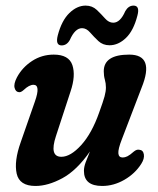

<svg xmlns="http://www.w3.org/2000/svg" viewBox="-20 -638 548 668"><path d="M464.5 -117Q478 -116 480.5 -101Q483 -86 471.5 -68Q450 -34 412.8 -12.5Q375.5 9 335.5 9Q272 9 272 -43.5Q272 -57 278 -73.2Q284 -89.5 293 -111Q247 -45 197 -18Q147 9 103.5 9Q47.5 9 38 -34Q28.5 -77 52 -143L101.5 -285Q122 -343 96.5 -343Q81.5 -343 62.5 -325Q52 -315.5 45 -317.5Q34.5 -318.5 30.8 -332.2Q27 -346 39 -369Q57.5 -403.5 91.5 -425.8Q125.5 -448 167 -448Q219.5 -448 231.8 -411.5Q244 -375 225.5 -320L174.5 -164Q151 -92.5 193.5 -92.5Q225.5 -92.5 262.5 -133.2Q299.5 -174 325 -246.5Q339 -285 343.8 -302.8Q348.5 -320.5 348.5 -333.5Q348.5 -348 344.8 -361Q341 -374 341 -390Q341 -448 429.5 -448Q519.5 -448 472.5 -332.5L404 -153.5Q390.5 -119 391.8 -104.5Q393 -90 407 -90Q414.5 -90 423.2 -94.2Q432 -98.5 446 -111Q456 -119 464.5 -117ZM361 -480.5Q338 -480.5 322.2 -495.2Q306.5 -510 293.5 -525Q280.5 -540 265.5 -540Q241 -540 223 -499Q212.5 -480 194.5 -480Q172 -480 181 -515Q194.5 -566.5 221.2 -592.5Q248 -618.5 278 -618.5Q301 -618.5 316.8 -603.5Q332.5 -588.5 345.5 -573.8Q358.5 -559 374 -559Q398.5 -559 416 -599.5Q427 -618.5 444.5 -618.5Q467.5 -618.5 458 -583.5Q444.5 -531 418 -505.8Q391.5 -480.5 361 -480.5Z"/></svg>

Font: Fraunces 144pt SuperSoft SemiBold
Style: Italic
Weight: 600
Italic angle: -16°
Version: Version 1.000;[b76b70a41]